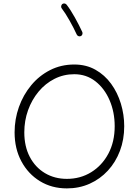

<svg xmlns="http://www.w3.org/2000/svg" viewBox="-20 -1052 785 1092"><path d="M360.4 19.5Q274.4 19.5 207.3 -21.5Q140.1 -62.5 101.6 -134.5Q63 -206.5 63 -299.3Q63 -374 87.6 -443.4Q112.3 -512.7 157.5 -567.1Q202.6 -621.6 264.9 -653.3Q327.1 -685.1 402.3 -685.1Q470.2 -685.1 522.9 -655.3Q575.7 -625.5 612.1 -575.4Q648.4 -525.4 667.5 -462.6Q686.5 -399.9 686.5 -334Q686.5 -258.3 662.1 -193.8Q637.7 -129.4 593.5 -81.5Q549.3 -33.7 490 -7.1Q430.7 19.5 360.4 19.5ZM360.4 -34.7Q437.5 -34.7 499 -72.8Q560.5 -110.8 596.4 -178.2Q632.3 -245.6 632.3 -334Q632.3 -414.1 603.5 -481.4Q574.7 -548.8 522.9 -589.4Q471.2 -629.9 402.3 -629.9Q341.8 -629.9 289.8 -603.5Q237.8 -577.1 199.5 -531Q161.1 -484.9 139.6 -425.3Q118.2 -365.7 118.2 -299.3Q118.2 -219.2 149.4 -159.7Q180.7 -100.1 235.6 -67.4Q290.5 -34.7 360.4 -34.7ZM334 -1028.8Q339.4 -1033.2 346.7 -1032.2Q354 -1031.2 358.4 -1025.9Q381.3 -996.6 406 -952.1Q430.7 -907.7 448.2 -869.6Q450.7 -863.3 448.2 -856.2Q445.8 -849.1 439.5 -846.7Q433.1 -843.8 426.3 -846.4Q419.4 -849.1 416.5 -855.5Q399.9 -892.1 375.5 -935.3Q351.1 -978.5 331.1 -1004.4Q326.7 -1009.8 327.9 -1017.1Q329.1 -1024.4 334 -1028.8Z"/></svg>

Font: Mikhak-DS2-FD Light
Style: Regular
Weight: 300
Designer: Amin Abedi
Version: Version 3.2